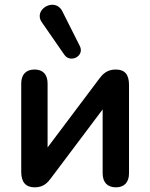

<svg xmlns="http://www.w3.org/2000/svg" viewBox="-20 -795 644 823"><path d="M256 -560C282 -523 344 -555 322 -598L247 -747C216 -809 121 -755 159 -700ZM129 8C167 8 185 -13 199 -32L420 -326V-52C420 -14 440 8 477 8C513 8 533 -14 533 -52V-431C533 -477 514 -497 476 -497C438 -497 419 -476 405 -457L184 -163V-437C184 -476 164 -497 128 -497C92 -497 71 -476 71 -437V-59C71 -13 91 8 129 8Z"/></svg>

Font: Nunito
Style: Bold
Weight: 700
Designer: Vernon Adams
Foundry: Vernon Adams
Version: Version 3.602